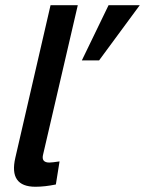

<svg xmlns="http://www.w3.org/2000/svg" viewBox="-20 -710 559 740"><path d="M116.7 9.8Q13.2 9.8 39.1 -102.1L174.8 -689.9H279.8L145.5 -111.8Q139.6 -83.5 170.4 -83.5Q179.7 -83.5 209.5 -87.9L195.3 1Q152.3 9.8 116.7 9.8ZM295.4 -477.1 398.4 -689.9H518.6L361.8 -477.1Z"/></svg>

Font: HK Grotesk SemiBold Italic
Style: Regular
Weight: 600
Italic angle: -13°
Designer: Alfredo Marco Pradil and Stefan Peev
Foundry: Hanken Design Co.
Version: Version 1.000;PS 001.000;hotconv 1.0.88;makeotf.lib2.5.64775